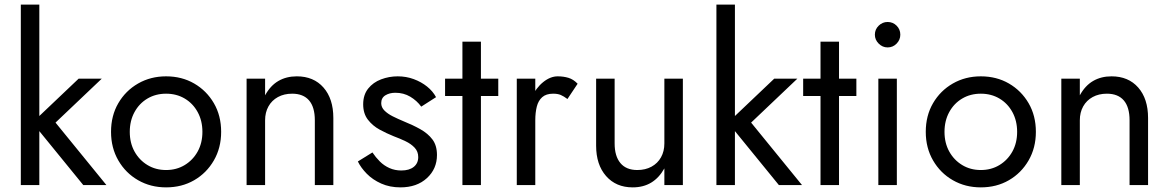

<svg xmlns="http://www.w3.org/2000/svg" viewBox="-20 -800 5058 830"><path d="M70 -780V0H150V-780ZM320 -460 120 -270 340 0H440L220 -270L420 -460Z M460 -230Q460 -161 491.5 -106.5Q523 -52 577 -21Q631 10 698 10Q766 10 819.5 -21Q873 -52 904.5 -106.5Q936 -161 936 -230Q936 -300 904.5 -354Q873 -408 819.5 -439Q766 -470 698 -470Q631 -470 577 -439Q523 -408 491.5 -354Q460 -300 460 -230ZM541 -230Q541 -278 561.5 -315.5Q582 -353 617.5 -374Q653 -395 698 -395Q743 -395 778.5 -374Q814 -353 834.5 -315.5Q855 -278 855 -230Q855 -182 834.5 -145Q814 -108 778.5 -86.5Q743 -65 698 -65Q653 -65 617.5 -86.5Q582 -108 561.5 -145Q541 -182 541 -230Z M1341 -280V0H1421V-290Q1421 -373 1378.5 -421.5Q1336 -470 1263 -470Q1218 -470 1183.5 -450Q1149 -430 1126 -388V-460H1046V0H1126V-280Q1126 -314 1140.5 -340Q1155 -366 1181.5 -380.5Q1208 -395 1243 -395Q1291 -395 1316 -366Q1341 -337 1341 -280Z M1590 -141 1527 -102Q1540 -75 1565.5 -49Q1591 -23 1628 -6.5Q1665 10 1711 10Q1782 10 1825.5 -30Q1869 -70 1869 -130Q1869 -171 1849.5 -197Q1830 -223 1797 -241.5Q1764 -260 1724 -276Q1700 -286 1678 -297Q1656 -308 1642 -322Q1628 -336 1628 -354Q1628 -377 1646 -388Q1664 -399 1689 -399Q1725 -399 1753.5 -382Q1782 -365 1801 -339L1865 -380Q1851 -406 1826 -426Q1801 -446 1768.5 -458Q1736 -470 1699 -470Q1662 -470 1627.5 -457Q1593 -444 1571.5 -417Q1550 -390 1550 -349Q1550 -309 1570.5 -282.5Q1591 -256 1621.5 -239.5Q1652 -223 1682 -211Q1709 -201 1733 -189.5Q1757 -178 1772.5 -161.5Q1788 -145 1788 -121Q1788 -94 1768.5 -78.5Q1749 -63 1715 -63Q1687 -63 1663.5 -73.5Q1640 -84 1622 -102Q1604 -120 1590 -141Z M1904 -460V-385H2134V-460ZM1979 -620V0H2059V-620Z M2294 -460H2214V0H2294ZM2433 -372 2477 -438Q2459 -457 2437.5 -463.5Q2416 -470 2391 -470Q2359 -470 2328 -445Q2297 -420 2277.5 -377.5Q2258 -335 2258 -280H2294Q2294 -313 2300.5 -339Q2307 -365 2324 -380Q2341 -395 2371 -395Q2391 -395 2404 -389.5Q2417 -384 2433 -372Z M2637 -180V-460H2557V-170Q2557 -88 2600 -39Q2643 10 2715 10Q2761 10 2795 -10.5Q2829 -31 2852 -72V0H2932V-460H2852V-180Q2852 -146 2837.5 -120Q2823 -94 2796.5 -79.5Q2770 -65 2735 -65Q2687 -65 2662 -95Q2637 -125 2637 -180Z M3077 -780V0H3157V-780ZM3327 -460 3127 -270 3347 0H3447L3227 -270L3427 -460Z M3452 -460V-385H3682V-460ZM3527 -620V0H3607V-620Z M3762 -650Q3762 -628 3778.5 -611.5Q3795 -595 3817 -595Q3840 -595 3856 -611.5Q3872 -628 3872 -650Q3872 -673 3856 -689Q3840 -705 3817 -705Q3795 -705 3778.5 -689Q3762 -673 3762 -650ZM3777 -460V0H3857V-460Z M3982 -230Q3982 -161 4013.5 -106.5Q4045 -52 4099 -21Q4153 10 4220 10Q4288 10 4341.5 -21Q4395 -52 4426.5 -106.5Q4458 -161 4458 -230Q4458 -300 4426.5 -354Q4395 -408 4341.5 -439Q4288 -470 4220 -470Q4153 -470 4099 -439Q4045 -408 4013.5 -354Q3982 -300 3982 -230ZM4063 -230Q4063 -278 4083.5 -315.5Q4104 -353 4139.5 -374Q4175 -395 4220 -395Q4265 -395 4300.5 -374Q4336 -353 4356.5 -315.5Q4377 -278 4377 -230Q4377 -182 4356.5 -145Q4336 -108 4300.5 -86.5Q4265 -65 4220 -65Q4175 -65 4139.5 -86.5Q4104 -108 4083.5 -145Q4063 -182 4063 -230Z M4863 -280V0H4943V-290Q4943 -373 4900.5 -421.5Q4858 -470 4785 -470Q4740 -470 4705.5 -450Q4671 -430 4648 -388V-460H4568V0H4648V-280Q4648 -314 4662.5 -340Q4677 -366 4703.5 -380.5Q4730 -395 4765 -395Q4813 -395 4838 -366Q4863 -337 4863 -280Z"/></svg>

Font: Glinicke Jost Regular
Style: Regular
Weight: 400
Version: Version 3.710